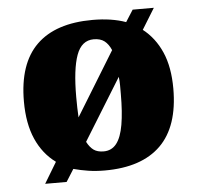

<svg xmlns="http://www.w3.org/2000/svg" viewBox="-47 -624 735 713"><g transform="rotate(-5 320.0 -268.0)"><path d="M140 -38Q92 -73 66.5 -131Q41 -189 41 -271Q41 -412 112 -481.5Q183 -551 321 -551Q392 -551 445 -532L473 -576H552L504 -498Q549 -463 573.5 -407Q598 -351 598 -271Q598 -130 527 -60Q456 10 318 10Q285 10 256.5 5.5Q228 1 202 -6L173 40H93ZM320 -61Q350 -61 368 -84Q386 -107 394 -153.5Q402 -200 402 -268Q402 -283 402 -299Q402 -315 400 -332L258 -102Q269 -81 283 -71Q297 -61 320 -61ZM384 -433Q374 -456 359 -467.5Q344 -479 319 -479Q274 -479 255 -427Q236 -375 236 -271Q236 -251 236.5 -231.5Q237 -212 238 -195Z"/></g></svg>

Font: Noto Serif Bengali Black
Style: Regular
Weight: 900
Version: Version 2.003